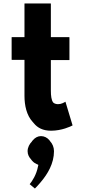

<svg xmlns="http://www.w3.org/2000/svg" viewBox="-20 -731 487 1106"><path d="M47 -516V-388L48 -386H121V-179C121 -124 133 -67 168 -29L175 -21C196 5 227 22 274 22C336 22 388 -3 397 -8L398 -9L357 -145C348 -140 333 -131 315 -131C305 -131 296 -133 288 -139V-140L286 -141C276 -155 273 -179 273 -209V-385H379L380 -386V-515L379 -517H273V-710L272 -711H122L121 -710V-517H48ZM164 83V84C150 98 139 118 139 140C139 160 148 176 160 188V189L166 196C174 205 182 210 193 215H194L201 219L199 227C190 276 165 313 151 330L181 355C189 347 199 337 208 326L214 319C255 271 291 210 291 140C291 117 282 97 269 83L264 76C252 62 235 53 216 53C198 53 182 62 170 76ZM166 196V195Z"/></svg>

Font: Hussar Woodtype
Style: SeBd
Weight: 900
Foundry: Cannot Into Space Fonts
Version: Version 1.07